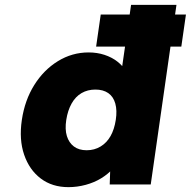

<svg xmlns="http://www.w3.org/2000/svg" viewBox="-20 -760 786 791"><path d="M376 -568 395 -700H746L727 -568ZM262 11Q195 11 148 -24.5Q101 -60 79.5 -122.5Q58 -185 70 -266Q82 -347 121 -409.5Q160 -472 218.5 -508Q277 -544 345 -544Q380 -544 410.5 -534Q441 -524 464 -506Q487 -488 501 -464Q515 -440 516 -413L471 -401L520 -740H707L601 0H432L436 -119L472 -112Q464 -86 444 -64Q424 -42 396 -25Q368 -8 333 1.5Q298 11 262 11ZM337 -141Q369 -141 394.5 -156.5Q420 -172 435.5 -199.5Q451 -227 457 -266Q463 -305 455 -333.5Q447 -362 426 -376.5Q405 -391 373 -391Q341 -391 316 -376.5Q291 -362 275 -333.5Q259 -305 253 -266Q247 -227 255.5 -199.5Q264 -172 284.5 -156.5Q305 -141 337 -141Z"/></svg>

Font: Lexend ExtBd
Style: Italic
Weight: 800
Italic angle: -8.13011°
Designer: Bonnie Shaver-Troup, Thomas Jockin
Foundry: Lexend
Version: Version 1.007